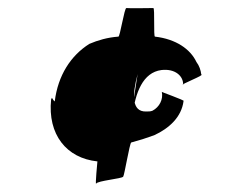

<svg xmlns="http://www.w3.org/2000/svg" viewBox="-20 -501 570 477"><path d="M322 -317C322 -317 304 -209 309 -213C316 -271 335 -321 381 -327C415 -331 436 -312 435 -290C424 -290 491 -315 480 -316C479 -326 475 -338 468 -347C453 -379 417 -404 365 -410C361 -409 365 -481 361 -481C357 -481 298 -480 294 -481C289 -482 278 -408 274 -410C247 -408 223 -401 202 -392C156 -363 124 -314 116 -249C113 -251 111 -255 109 -258C109 -257 107 -255 107 -254C98 -167 145 -108 222 -100C222 -100 216 -38 219 -45C223 -52 282 -57 286 -62C289 -65 302 -145 306 -147C325 -152 344 -158 363 -165C400 -182 431 -210 436 -250C442 -251 376 -274 382 -273C386 -254 376 -235 359 -226C354 -224 350 -224 343 -224C307 -223 308 -265 322 -317Z"/></svg>

Font: Ugly Stick
Style: It
Weight: 400
Designer: Stig
Foundry: Cannot Into Space Fonts
Version: Version 0.99